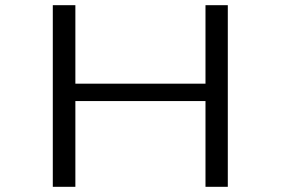

<svg xmlns="http://www.w3.org/2000/svg" viewBox="-20 -720 1090 740"><path d="M772 -700H858V0H772V-330.5H270.5V0H183.5V-700H270.5V-397.5H772Z"/></svg>

Font: League Mono Extended Light
Style: Regular
Weight: 300
Width: 9
Designer: Tyler Finck
Foundry: The League of Moveable Type / Tyler Finck
Version: Version 2.210